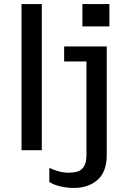

<svg xmlns="http://www.w3.org/2000/svg" viewBox="-20 -740 640 946"><path d="M86 0V-720H186V0ZM386 -610V-720H519V-610ZM344 186Q310 186 278 178.5Q246 171 223 157V87Q243 97 268.5 104Q294 111 319 111Q341 111 361 105.5Q381 100 393.5 80.5Q406 61 406 22V-437H296V-511H506V23Q506 106 461 146Q416 186 344 186Z"/></svg>

Font: Chivo Mono
Style: Regular
Weight: 400
Monospace: yes
Designer: Hector Gatti
Foundry: Omnibus-Type
Version: Version 1.008; ttfautohint (v1.8.4.7-5d5b)